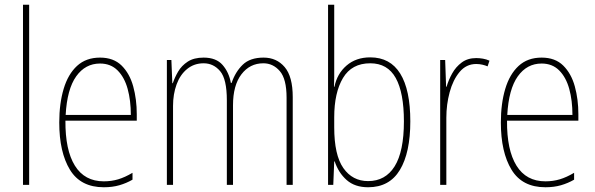

<svg xmlns="http://www.w3.org/2000/svg" viewBox="-20 -780 2510 810"><path d="M103 0H77V-760H103Z M402 -537Q459 -537 493 -503.5Q527 -470 542 -415.5Q557 -361 557 -298V-271H256Q255 -147 296 -81Q337 -15 418 -15Q450 -15 478.5 -23.5Q507 -32 539 -51V-22Q513 -7 483.5 1.5Q454 10 418 10Q320 10 275 -64Q230 -138 230 -263Q230 -343 248.5 -405Q267 -467 305 -502Q343 -537 402 -537ZM402 -512Q340 -512 301.5 -458Q263 -404 257 -295H532Q532 -356 518.5 -405Q505 -454 476 -483Q447 -512 402 -512Z M1092 -537Q1147 -537 1181 -497Q1215 -457 1215 -370V0H1189V-368Q1189 -447 1160.5 -480Q1132 -513 1091 -513Q1034 -513 998.5 -466.5Q963 -420 963 -336V0H937V-357Q937 -446 909 -479.5Q881 -513 839 -513Q799 -513 769.5 -489Q740 -465 725 -424Q710 -383 710 -333V0H684V-527H703L707 -429H709Q717 -453 731.5 -478Q746 -503 772 -520Q798 -537 839 -537Q892 -537 919 -506Q946 -475 954 -430H957Q973 -477 1004 -507Q1035 -537 1092 -537Z M1390 -494Q1390 -475 1390 -453Q1390 -431 1389 -414H1391Q1402 -469 1442 -503.5Q1482 -538 1542 -538Q1626 -538 1668.5 -469.5Q1711 -401 1711 -268Q1711 -136 1667 -63Q1623 10 1533 10Q1477 10 1442.5 -20.5Q1408 -51 1392 -99H1390L1386 0H1364V-760H1390ZM1542 -513Q1464 -513 1427 -451Q1390 -389 1390 -285V-243Q1390 -126 1428.5 -71Q1467 -16 1533 -16Q1606 -16 1645 -78.5Q1684 -141 1684 -268Q1684 -389 1649.5 -451Q1615 -513 1542 -513Z M1989 -535Q2003 -535 2017.5 -532.5Q2032 -530 2045 -524L2037 -500Q2028 -504 2015.5 -507Q2003 -510 1989 -510Q1947 -510 1919 -476.5Q1891 -443 1877 -391Q1863 -339 1863 -283V0H1837V-527H1858L1862 -414H1864Q1872 -442 1887.5 -470Q1903 -498 1928 -516.5Q1953 -535 1989 -535Z M2265 -537Q2322 -537 2356 -503.5Q2390 -470 2405 -415.5Q2420 -361 2420 -298V-271H2119Q2118 -147 2159 -81Q2200 -15 2281 -15Q2313 -15 2341.5 -23.5Q2370 -32 2402 -51V-22Q2376 -7 2346.5 1.5Q2317 10 2281 10Q2183 10 2138 -64Q2093 -138 2093 -263Q2093 -343 2111.5 -405Q2130 -467 2168 -502Q2206 -537 2265 -537ZM2265 -512Q2203 -512 2164.5 -458Q2126 -404 2120 -295H2395Q2395 -356 2381.5 -405Q2368 -454 2339 -483Q2310 -512 2265 -512Z"/></svg>

Font: Noto Sans Tamil Condensed Thin
Style: Regular
Weight: 100
Width: 3
Designer: Jelle Bosma - Monotype Design Team
Foundry: Monotype Imaging Inc.
Version: Version 2.004; ttfautohint (v1.8.4.7-5d5b)